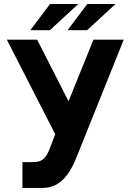

<svg xmlns="http://www.w3.org/2000/svg" viewBox="-20 -924 642 944"><path d="M128.9 -775.4H225.1L364.7 -904.3H226.1ZM312 -775.4H408.2L547.9 -904.3H409.2ZM90.3 0H188C264.2 0 314.5 -47.9 355 -147.9L588.4 -729H439.5L316.9 -426.3L162.6 -729H13.7L251.5 -264.2L224.6 -193.4C198.7 -124.5 167 -127 129.4 -127H90.3Z"/></svg>

Font: Hack
Style: Bold
Weight: 700
Monospace: yes
Designer: Christopher Simpkins
Foundry: Christopher Simpkins
Version: Version 2.010